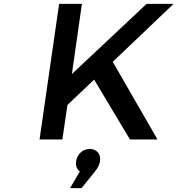

<svg xmlns="http://www.w3.org/2000/svg" viewBox="-20 -720 916 991"><path d="M184.1 0 285.2 -700.2H402.8L351.1 -337.9L736.8 -700.2H876L562 -400.9L793 0H650.9L465.8 -309.1L328.1 -178.2L301.8 0ZM341.8 251 392.1 165Q368.2 147 373 112.8Q376.5 85 396.5 66.9Q416.5 48.8 443.8 48.8Q469.2 48.8 484.9 66.4Q500.5 84 496.1 112.8Q492.2 138.2 470.2 165L400.9 251Z"/></svg>

Font: Trueno
Style: Italic
Weight: 400
Designer: Julieta Ulanovsky
Foundry: Julieta Ulanovsky
Version: Version 3.001b | FøM Fix